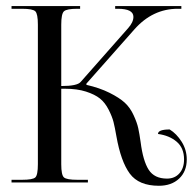

<svg xmlns="http://www.w3.org/2000/svg" viewBox="-20 -595 639 626"><path d="M103.5 -59.6V-514.6Q103.5 -549.8 95.2 -558.1Q86.9 -566.4 51.8 -566.4H17.6V-575.2H241.2V-566.4H232.4Q197.3 -566.4 188.5 -558.1Q179.7 -549.8 179.7 -514.6V-314.5Q232.4 -314.5 243.2 -328.1L397.5 -502.9Q415 -522.5 415 -540Q415 -566.4 364.3 -566.4H355.5V-575.2H571.3V-566.4H559.6Q477.5 -566.4 418 -499L261.7 -322.3V-318.4Q304.7 -308.6 336.9 -292.5Q369.1 -276.4 386.7 -260.3Q404.3 -244.1 415.5 -219.7Q426.8 -195.3 430.7 -177.2Q434.6 -159.2 438.5 -131.8Q446.3 -70.3 464.8 -41.5Q483.4 -12.7 524.4 -12.7Q549.8 -12.7 564.9 -29.8Q580.1 -46.9 580.1 -75.2Q580.1 -112.3 556.2 -132.8Q532.2 -153.3 495.1 -158.2Q495.1 -172.9 533.2 -172.9Q555.7 -159.2 572.3 -132.8Q588.9 -106.4 588.9 -75.2Q588.9 -36.1 564 -12.7Q539.1 10.7 498 10.7Q432.6 10.7 403.3 -28.8Q374 -68.4 359.4 -151.4Q354.5 -179.7 350.1 -197.3Q345.7 -214.8 334 -237.8Q322.3 -260.7 305.7 -273.9Q289.1 -287.1 260.3 -296.4Q231.4 -305.7 191.4 -305.7H179.7V-59.6Q179.7 -24.4 188.5 -16.6Q197.3 -8.8 232.4 -8.8H266.6V0H17.6V-8.8H51.8Q86.9 -8.8 95.2 -16.6Q103.5 -24.4 103.5 -59.6Z"/></svg>

Font: FoglihtenNo07
Style: Regular
Weight: 500
Designer: gluk (gluksza@wp.pl)
Foundry: gluk (gluksza@wp.pl)
Version: Version 0.871